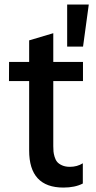

<svg xmlns="http://www.w3.org/2000/svg" viewBox="-20 -818 424 845"><path d="M275.6 -797.9H370.7L345.5 -612.9H275.6ZM214.5 -671.9V-545.5H345.2V-461.3H214.5V-174.7Q214.5 -161.2 215.4 -151.3Q216.3 -141.3 220.3 -127.7Q224.4 -114 231.7 -105.3Q239 -96.6 253.4 -90.2Q267.8 -83.8 287.6 -83.8Q319.6 -83.8 344.5 -99.4V-10.3Q310 7.5 259.2 7.5Q108.3 7.5 108.3 -155.5V-461.3H19.5L19.9 -545.5H108.3V-640.3Z"/></svg>

Font: TID UI Medium
Style: Regular
Weight: 500
Designer: The TID Project Authors
Foundry: Bakken & Bæck
Version: Version 1.001;hotconv 1.0.109;makeotfexe 2.5.65596